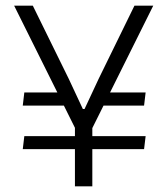

<svg xmlns="http://www.w3.org/2000/svg" viewBox="-20 -659 594 679"><path d="M321 -285.5 334.5 -332H495L489.5 -285.5ZM66 -177.5H495L489.5 -131.5H60.5ZM218 -332 231.5 -285.5H60.5L66 -332ZM249 -199 30 -639H96L223 -380.5L273 -273.5H279L329 -380.5L455.5 -639H522L303 -199ZM245 0V-258.5H306.5V0Z"/></svg>

Font: Anek Telugu Medium Light
Style: Regular
Weight: 300
Version: Version 1.003